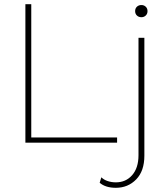

<svg xmlns="http://www.w3.org/2000/svg" viewBox="-20 -680 794 915"><path d="M129 -25H538V0H101V-660H129ZM654 -598Q641 -598 632.5 -606Q624 -614 624 -627Q624 -640 632.5 -648Q641 -656 654 -656Q666 -656 674.5 -648Q683 -640 683 -627Q683 -614 674.5 -606Q666 -598 654 -598ZM668 -500V62Q668 135 629 175Q590 215 532 215Q483 215 455 191L463 165Q475 177 493.5 183Q512 189 532 189Q580 189 610 154.5Q640 120 640 60V-500Z"/></svg>

Font: Work Sans ExtraLight
Style: Regular
Weight: 200
Designer: Wei Huang
Foundry: Wei Huang
Version: Version 2.010; ttfautohint (v1.8.3)